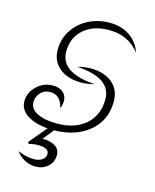

<svg xmlns="http://www.w3.org/2000/svg" viewBox="-102 -550 643 795"><g transform="rotate(15 219.5 -152.5)"><path d="M407 -388Q359 -450 276 -450Q208 -450 167 -414Q126 -378 126 -318Q126 -273 163.5 -248Q201 -223 274 -218Q245 -210 218 -210Q160 -210 125 -239Q90 -268 90 -317Q90 -364 115 -401.5Q140 -439 181 -459.5Q222 -480 269 -480Q321 -480 356.5 -455.5Q392 -431 407 -388ZM370 -169Q370 -88 312 -39.5Q254 9 162 10L125 56Q160 56 180 69Q200 82 200 106Q200 137 178.5 156Q157 175 125 175Q101 175 79 163.5Q57 152 42 131Q77 147 112 147Q133 147 147 137.5Q161 128 161 112Q161 86 114 86Q95 86 75 92L71 84L134 9Q79 5 45.5 -17Q12 -39 12 -75Q12 -112 41 -140Q70 -168 110 -168Q138 -168 154 -154Q170 -140 170 -117Q170 -102 163 -85Q151 -139 107 -139Q81 -139 65 -121.5Q49 -104 49 -81Q49 -52 81 -36Q113 -20 165 -20Q243 -20 288.5 -60.5Q334 -101 334 -169Q334 -260 187 -269Q217 -277 243 -277Q300 -277 335 -248.5Q370 -220 370 -169Z"/></g></svg>

Font: Srisakdi
Style: Regular
Weight: 400
Designer: Cadson Demak Co.,Ltd.
Foundry: Cadson Demak Co.,Ltd.
Version: Version 1.000